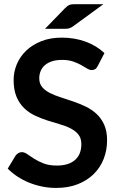

<svg xmlns="http://www.w3.org/2000/svg" viewBox="-20 -916 594 944"><path d="M460.5 -591.5Q455 -580.5 447.8 -576Q440.5 -571.5 430.5 -571.5Q420.5 -571.5 408 -579.2Q395.5 -587 378.5 -596.5Q361.5 -606 338.8 -613.8Q316 -621.5 285 -621.5Q257 -621.5 236.2 -614.8Q215.5 -608 201.2 -596Q187 -584 180 -567.2Q173 -550.5 173 -530.5Q173 -505 187.2 -488Q201.5 -471 225 -459Q248.5 -447 278.5 -437.5Q308.5 -428 339.8 -417.2Q371 -406.5 401 -392.2Q431 -378 454.5 -356.2Q478 -334.5 492.2 -303Q506.5 -271.5 506.5 -226.5Q506.5 -177.5 489.8 -134.8Q473 -92 440.8 -60.2Q408.5 -28.5 362 -10.2Q315.5 8 255.5 8Q221 8 187.5 1.2Q154 -5.5 123.2 -18Q92.5 -30.5 65.8 -48Q39 -65.5 18 -87L57 -151.5Q62.5 -158.5 70.2 -163.2Q78 -168 87.5 -168Q100 -168 114.5 -157.8Q129 -147.5 148.8 -135Q168.5 -122.5 195.2 -112.2Q222 -102 259.5 -102Q317 -102 348.5 -129.2Q380 -156.5 380 -207.5Q380 -236 365.8 -254Q351.5 -272 328 -284.2Q304.5 -296.5 274.5 -305Q244.5 -313.5 213.5 -323.5Q182.5 -333.5 152.5 -347.5Q122.5 -361.5 99 -384Q75.5 -406.5 61.2 -440.2Q47 -474 47 -523.5Q47 -563 62.8 -600.5Q78.5 -638 108.8 -667Q139 -696 183 -713.5Q227 -731 283.5 -731Q347.5 -731 401.5 -711Q455.5 -691 493.5 -655ZM488.5 -895.5 340.5 -787.5Q335 -783.5 330.2 -781Q325.5 -778.5 320.8 -777Q316 -775.5 310.8 -775Q305.5 -774.5 298.5 -774.5H201.5L299.5 -875.5Q305.5 -881.5 310.8 -885.5Q316 -889.5 321.5 -891.8Q327 -894 334 -894.8Q341 -895.5 351 -895.5Z"/></svg>

Font: LatoHex
Style: Bold
Weight: 700
Designer: Lukasz Dziedzic
Foundry: tyPoland Lukasz Dziedzic
Version: Version 1.104; Western+Polish opensource